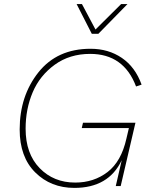

<svg xmlns="http://www.w3.org/2000/svg" viewBox="-20 -908 732 937"><path d="M460 -743H428L354 -888H380L446 -764L571 -888H602ZM420 -645Q320 -645 247 -592Q174 -539 139.5 -457.5Q105 -376 105 -280Q105 -158 173.5 -87.5Q242 -17 347 -17Q438 -17 505 -68.5Q572 -120 597 -232L609 -283H379L385 -309H641L569 0H545L574 -126Q510 9 343 9Q228 9 152 -66.5Q76 -142 76 -276Q76 -440 167.5 -555Q259 -670 422 -670Q509 -670 574.5 -625.5Q640 -581 671 -495L644 -486Q584 -645 420 -645Z"/></svg>

Font: Elaine Sans ExtraLight
Style: Italic
Weight: 275
Italic angle: -13°
Designer: Wei Huang
Foundry: Wei Huang
Version: Version 2.001;December 24, 2019;FontCreator 12.0.0.2547 64-b